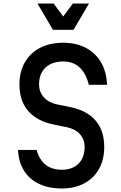

<svg xmlns="http://www.w3.org/2000/svg" viewBox="-20 -1060 690 1096"><path d="M189 -204Q204 -149 240 -120Q276 -91 333 -91Q393 -91 428 -125.5Q463 -160 463 -221Q463 -265 436 -294.5Q409 -324 361 -334L287 -349Q190 -369 140.5 -427Q91 -485 91 -578Q91 -651 122 -704.5Q153 -758 209 -787Q265 -816 341 -816Q415 -816 470 -787Q525 -758 556.5 -704.5Q588 -651 591 -576H487Q471 -641 434.5 -675Q398 -709 341 -709Q277 -709 240 -674.5Q203 -640 203 -578Q203 -535 230.5 -504.5Q258 -474 306 -464L380 -449Q477 -429 526 -371.5Q575 -314 575 -221Q575 -149 545 -95.5Q515 -42 460.5 -13Q406 16 333 16Q258 16 202.5 -10.5Q147 -37 116.5 -86.5Q86 -136 83 -204ZM488 -1040 400 -890H282L194 -1040H286L370 -927H312L396 -1040Z"/></svg>

Font: Martian Mono SemiCondensed
Style: Regular
Weight: 400
Width: 4
Designer: Roman Shamin
Foundry: Evil Martians
Version: Version 1.000